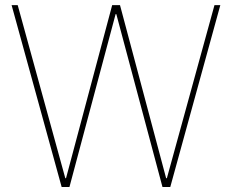

<svg xmlns="http://www.w3.org/2000/svg" viewBox="-20 -748 928 768"><path d="M226.6 0 26.4 -727.5H50.8L241.2 -35.2H244.1L428.7 -727.5H460L644.5 -35.2H647.5L837.9 -727.5H861.3L661.1 0H629.9L445.3 -691.4H442.4L257.8 0Z"/></svg>

Font: Inter Tight Thin
Style: Regular
Weight: 250
Designer: Rasmus Andersson
Foundry: rsms
Version: Version 3.004